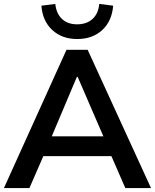

<svg xmlns="http://www.w3.org/2000/svg" viewBox="-20 -959 790 979"><path d="M0 0 319 -705H427L750 0H619L548 -163H201L130 0ZM372 -567 244 -264H507L376 -567ZM374 -760Q296 -760 246.5 -806Q197 -852 191 -930L262 -939Q267 -890 296 -862.5Q325 -835 373 -835Q422 -835 452 -862.5Q482 -890 486 -939L557 -930Q551 -852 501.5 -806Q452 -760 374 -760Z"/></svg>

Font: MulishBold
Style: Bold
Weight: 700
Designer: Vernon Adams
Foundry: Vernon Adams
Version: Version 3.602; ttfautohint (v1.8.3)